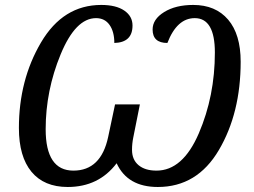

<svg xmlns="http://www.w3.org/2000/svg" viewBox="-20 -744 1022 774"><path d="M450.2 -85.9Q377.9 9.8 252.9 9.8Q157.7 9.8 106.9 -51.5Q56.2 -112.8 56.2 -228Q56.2 -421.4 145.3 -572.8Q234.4 -724.1 388.2 -724.1Q447.8 -724.1 481 -701.4Q514.2 -678.7 514.2 -641.1Q514.2 -572.8 440.9 -570.8Q440.9 -616.2 421.6 -643.6Q402.3 -670.9 367.2 -670.9Q284.7 -670.9 224.4 -524.7Q164.1 -378.4 164.1 -223.1Q164.1 -56.2 275.9 -56.2Q387.2 -56.2 416 -191.9L443.8 -323.2H543.9L517.1 -189Q512.2 -164.6 512.2 -140.1Q512.2 -100.1 538.6 -78.1Q564.9 -56.2 610.8 -56.2Q716.8 -56.2 781.5 -206.5Q846.2 -356.9 846.2 -532.2Q846.2 -670.9 765.1 -670.9Q693.4 -670.9 654.8 -570.8Q595.2 -570.8 595.2 -625Q595.2 -666.5 641.6 -695.3Q688 -724.1 758.8 -724.1Q849.1 -724.1 899.7 -664.8Q950.2 -605.5 950.2 -495.1Q950.2 -288.6 862.5 -139.4Q774.9 9.8 616.2 9.8Q494.1 9.8 450.2 -85.9Z"/></svg>

Font: Droid Serif
Style: Italic
Weight: 400
Italic angle: -12°
Designer: Monotype Design team
Foundry: Monotype Imaging Inc.
Version: Version 1.03